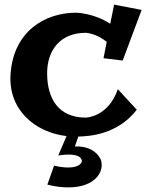

<svg xmlns="http://www.w3.org/2000/svg" viewBox="-20 -567 635 831"><path d="M417 126C417 126 396 63 304 67L319 24C370 23 490 14 572 -92L490 -181C448 -59 351 -58 351 -58C234 -58 184 -139 184 -250C184 -351 242 -425 351 -425C351 -425 394 -424 442 -386L428 -315L511 -305L593 -524L474 -547L457 -464C386 -511 309 -512 309 -512C176 -512 40 -433 26 -250C13 -94 130 6 268 22L232 106C250 103 264 102 277 102C341 102 334 133 334 133C334 133 328 158 276 158C259 158 240 156 214 150L185 232C219 241 250 244 277 244C389 244 433 178 417 126Z"/></svg>

Font: Peralta
Style: Regular
Weight: 400
Designer: Astigmatic (AOETI)
Foundry: Astigmatic (AOETI)
Version: Version 1.000